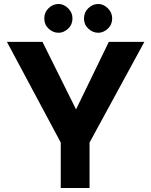

<svg xmlns="http://www.w3.org/2000/svg" viewBox="-20 -947 762 967"><path d="M707 -736 431 -229V0H286V-229L15 -736H194L363 -396L528 -736ZM275 -927Q301 -927 323 -905.5Q345 -884 345 -854Q345 -823 323 -802.5Q301 -782 275 -782Q247 -782 225 -802.5Q203 -823 203 -854Q203 -885 225 -906Q247 -927 275 -927ZM475 -927Q501 -927 523 -905.5Q545 -884 545 -854Q545 -823 523 -802.5Q501 -782 475 -782Q447 -782 425 -802.5Q403 -823 403 -854Q403 -885 425 -906Q447 -927 475 -927Z"/></svg>

Font: Josefin Sans
Style: Bold
Weight: 700
Designer: Santiago Orozco
Foundry: Typemade
Version: Version 2.000